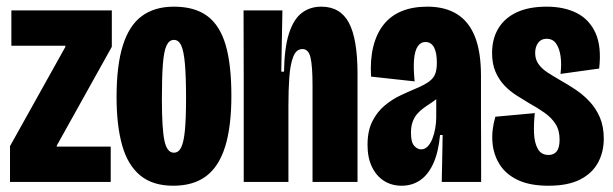

<svg xmlns="http://www.w3.org/2000/svg" viewBox="-20 -560 1888 591"><path d="M10.8 0V-110.2L181.2 -415.7V-419.2H15V-528H324.2V-416L154.7 -111.7V-108.8H320.8V0Z M513.3 11.7Q450.3 11.7 411.8 -19.9Q373.3 -51.5 356.1 -112.4Q338.8 -173.3 338.8 -261.8Q338.8 -358.8 358.2 -420.3Q377.5 -481.8 416.8 -510.7Q456.2 -539.5 515.2 -539.5Q579.2 -539.5 618 -510.8Q656.8 -482 674.5 -421.8Q692.2 -361.7 692.2 -265.3Q692.2 -169.3 672.8 -108Q653.5 -46.7 614.2 -17.5Q575 11.7 513.3 11.7ZM515.2 -90Q529.7 -90 537.7 -106.2Q545.7 -122.5 549.2 -159.2Q552.7 -195.8 552.7 -257.2Q552.7 -324 549.2 -363.3Q545.8 -402.7 537.9 -419.9Q530 -437.2 515.3 -437.2Q500.7 -437.2 492.6 -419.8Q484.5 -402.5 481.4 -362.7Q478.3 -322.8 478.3 -255Q478.3 -163.8 486.2 -126.9Q494 -90 515.2 -90Z M730.2 0V-312.5L729.7 -528H849.3L845.8 -339.3H854.2Q855.5 -414.2 869.8 -457.8Q884 -501.5 909.3 -520.5Q934.7 -539.5 968.8 -539.5Q1027.5 -539.5 1054 -489.8Q1080.5 -440 1080.5 -332.3V0H942V-297.5Q942 -356.5 935.8 -382.8Q929.7 -409 911 -409Q891.7 -409 882.4 -384.8Q873.2 -360.5 870.5 -321.3Q867.8 -282.2 867.8 -236.3V0Z M1216.3 11.7Q1185.5 11.7 1161.8 -3.4Q1138.2 -18.5 1124.8 -46.6Q1111.3 -74.7 1111.3 -113.7Q1111.3 -157.2 1126.1 -186.5Q1140.8 -215.8 1164.2 -235.2Q1187.5 -254.7 1213.7 -266.8Q1239.8 -279 1261.8 -288.2Q1287.8 -299.2 1301.4 -309.5Q1315 -319.8 1319.8 -333.1Q1324.7 -346.3 1324.7 -366.3Q1324.7 -398.5 1315.8 -414.6Q1306.8 -430.7 1289.8 -430.7Q1274.7 -430.7 1265.8 -417.2Q1256.8 -403.8 1254.5 -377Q1252.2 -350.2 1256.3 -309.5L1122.2 -324.2Q1119 -376.2 1129 -416.5Q1139 -456.8 1160.9 -484.3Q1182.8 -511.8 1216.6 -525.7Q1250.3 -539.5 1295.5 -539.5Q1349.7 -539.5 1386.5 -516.7Q1423.3 -493.8 1441.9 -447.2Q1460.5 -400.5 1460.5 -327V-201.8Q1460.7 -168.3 1460.8 -134.7Q1460.8 -101 1460.9 -67.3Q1461 -33.7 1461 0H1339.7Q1340.5 -36.3 1341.2 -72.2Q1341.8 -108.2 1342.5 -144.5H1334.5Q1329.8 -92.7 1314.2 -57.7Q1298.5 -22.7 1273.7 -5.5Q1248.8 11.7 1216.3 11.7ZM1276.2 -100.2Q1287.5 -100.2 1296.2 -109Q1305 -117.8 1310.9 -132.9Q1316.8 -148 1319.8 -165.4Q1322.8 -182.8 1322.8 -199.3V-263L1345.8 -279.5Q1337.8 -267.2 1327.2 -258.2Q1316.5 -249.2 1304.9 -241.8Q1293.3 -234.5 1282.6 -226.4Q1271.8 -218.3 1263.7 -208.8Q1255.5 -199.2 1250.2 -185.1Q1245 -171 1245 -151.3Q1245 -122.2 1254.9 -111.2Q1264.8 -100.2 1276.2 -100.2Z M1668.2 11.7Q1611 11.7 1573.8 -6Q1536.7 -23.7 1517.8 -54.1Q1498.8 -84.5 1495.8 -122.2Q1492.8 -159.8 1504.8 -200.7L1626.2 -211.8Q1622.7 -180 1623.8 -150.2Q1625 -120.5 1635.4 -101.8Q1645.8 -83 1668.7 -83Q1685 -83 1693.8 -94.4Q1702.5 -105.8 1702.5 -130Q1702.5 -158.8 1690.1 -178.2Q1677.7 -197.7 1656.6 -212.6Q1635.5 -227.5 1609.3 -242Q1590 -253.5 1569.8 -266.4Q1549.5 -279.3 1532.6 -297Q1515.7 -314.7 1505.2 -339.1Q1494.7 -363.5 1494.7 -396.8Q1494.7 -440.8 1514.1 -472.8Q1533.5 -504.8 1570.8 -522.2Q1608 -539.5 1662.5 -539.5Q1716.5 -539.5 1755.4 -519.8Q1794.3 -500 1813.2 -458.2Q1832 -416.5 1824.3 -349L1705.3 -332.5Q1709 -361.7 1705.6 -386.2Q1702.2 -410.8 1691.8 -425.8Q1681.5 -440.7 1662.3 -440.7Q1645.7 -440.7 1636.5 -428.2Q1627.3 -415.8 1627.3 -396.8Q1627.3 -377.3 1637.5 -362.9Q1647.7 -348.5 1664.9 -337.2Q1682.2 -326 1703.2 -313.8Q1726.8 -300.7 1751 -284.6Q1775.2 -268.5 1795 -247.2Q1814.8 -226 1826.7 -198.1Q1838.5 -170.2 1838.5 -133Q1838.5 -92 1820.6 -59.1Q1802.7 -26.2 1765.4 -7.3Q1728.2 11.7 1668.2 11.7Z"/></svg>

Font: Bricolage Grotesque 96pt ExtraBold Condensed
Style: Regular
Weight: 800
Width: 3
Version: Version 1.001;gftools[0.9.33.dev8+g029e19f]